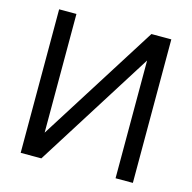

<svg xmlns="http://www.w3.org/2000/svg" viewBox="-106 -836 943 942"><g transform="rotate(15 365.0 -364.5)"><path d="M80.1 -729H168V-126L548.8 -729H649.9V0H562V-598.1L185.1 0H80.1Z"/></g></svg>

Font: Miedinger*
Style: Book
Weight: 400
Version: Version 001.000